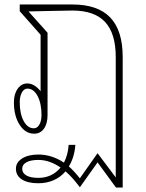

<svg xmlns="http://www.w3.org/2000/svg" viewBox="-20 -586 652 856"><path d="M415 138 336 249Q301 202 272 178Q250 204 219 217.5Q188 231 151 231Q104 231 77.5 214Q51 197 51 166Q51 138 78.5 120.5Q106 103 151 103Q211 103 265 139Q283 105 286 60H316Q312 115 287 156Q308 174 336 209L415 97L496 205V-332Q496 -437 448.5 -488Q401 -539 303 -539L194 -537Q134 -535 107 -535L192 -440V-73Q192 -35 176 -12.5Q160 10 132 10Q93 10 67.5 -29.5Q42 -69 42 -130Q42 -167 59 -190.5Q76 -214 102 -214Q118 -214 133.5 -204.5Q149 -195 161 -179V-431L68 -536V-566H303Q416 -566 471.5 -508Q527 -450 527 -332V250H497ZM165 -73Q165 -125 147.5 -158Q130 -191 102 -191Q87 -191 77.5 -173.5Q68 -156 68 -130Q68 -79 85.5 -46.5Q103 -14 131 -14Q146 -14 155.5 -30.5Q165 -47 165 -73ZM250 161Q201 127 151 127Q117 127 98 137.5Q79 148 79 166Q79 186 98 196.5Q117 207 151 207Q212 207 250 161Z"/></svg>

Font: KoHo ExtraLight
Style: Regular
Weight: 275
Version: Version 1.000; ttfautohint (v1.6)